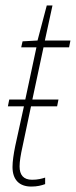

<svg xmlns="http://www.w3.org/2000/svg" viewBox="-20 -676 279 706"><path d="M95 10C117 10 132 6 146 1V-23C134 -19 119 -15 98 -15C66 -15 52 -33 52 -64C52 -82 56 -107 63 -138L94 -285H190L195 -310H99L140 -502H234L239 -527H145L173 -656H152L118 -527L63 -524L58 -502H114L73 -310H14L9 -285H68L36 -139C30 -110 26 -82 26 -62C26 -16 50 10 95 10Z"/></svg>

Font: Noto Sans Condensed Thin
Style: Italic
Weight: 100
Width: 3
Italic angle: -12°
Designer: Monotype Design Team
Foundry: Monotype Imaging Inc.
Version: Version 2.013